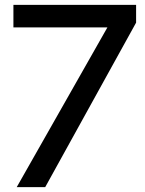

<svg xmlns="http://www.w3.org/2000/svg" viewBox="-20 -770 595 790"><path d="M421.9 -657.2H35.2V-750H540V-676.8L166 0H48.8Z"/></svg>

Font: Oakes Grotesk
Style: Medium
Weight: 500
Designer: Samuel Oakes
Foundry: Samuel Oakes
Version: Version 1.0 | wf-rip DC20170320